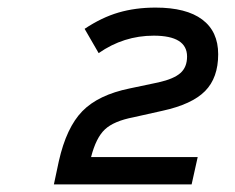

<svg xmlns="http://www.w3.org/2000/svg" viewBox="-20 -788 620 506"><path d="M122 -302 135 -363Q155 -452 197 -495Q239 -538 322 -555L398 -571Q438 -580 455.5 -595.5Q473 -611 473 -639Q473 -694 385 -694Q306 -694 240 -648L203 -712Q248 -742 292.5 -755Q337 -768 390 -768Q471 -768 513 -736.5Q555 -705 555 -645Q555 -583 520.5 -548Q486 -513 408 -496L332 -479Q280 -469 256.5 -447Q233 -425 220 -374H501L485 -302Z"/></svg>

Font: Sometype Mono Medium
Style: Italic
Weight: 500
Italic angle: -12°
Monospace: yes
Designer: Ryoichi Tsunekawa
Foundry: Dharma Type
Version: Version 1.000; ttfautohint (v1.8.3)